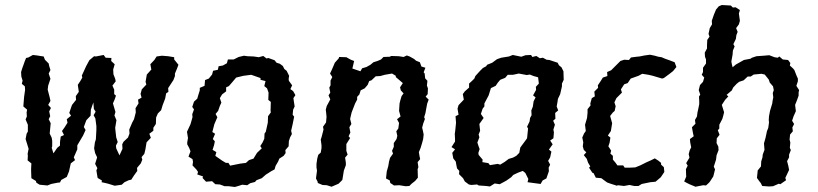

<svg xmlns="http://www.w3.org/2000/svg" viewBox="-20 -731 3258 765"><path d="M352 -323 342 -294 341 -270 324 -252 314 -225 321 -213 311 -191 288 -152V-136L274 -104L279 -93L262 -80L255 -48L246 -26L224 -14L219 -4L209 -3L184 2L169 8L138 5L125 -3L123 -10L105 -21L104 -50V-59L105 -80L90 -92L91 -111L90 -118L94 -138L82 -177L86 -198L91 -207V-234L82 -255L87 -267L86 -283L88 -294L73 -307L76 -345L80 -373L79 -387L67 -397L70 -410L65 -426L64 -444L69 -460L73 -471L79 -488L84 -500L93 -502L111 -512L128 -510L140 -508L154 -506L159 -493L174 -478L176 -468L181 -452L174 -438L181 -417L172 -390L170 -374L178 -343L181 -329L172 -313L183 -301L176 -287L180 -268L174 -256L182 -240L178 -199L186 -182L188 -170V-148L186 -142L193 -120L208 -142L219 -151V-165L222 -187L235 -193L227 -209L237 -223L249 -242L246 -256L263 -270L256 -281L263 -302L267 -313L283 -333L282 -348L294 -365L290 -393L300 -408L308 -422L306 -430L313 -445L323 -467L336 -491L355 -507L362 -506L393 -512L401 -501L424 -500L423 -488L437 -475L431 -454L432 -435L439 -417L441 -407L428 -390L435 -374V-356L442 -350L437 -335L430 -319L440 -285L436 -271L444 -252L439 -222L440 -211L443 -184L449 -165L442 -151L443 -140L456 -112L468 -138L467 -156L472 -166L490 -183L496 -199L495 -215L507 -243L514 -256L521 -283L520 -300L532 -319L530 -334L544 -342L540 -357L545 -375L563 -394L560 -405L565 -434L583 -454L579 -475L595 -492L604 -506L625 -509L650 -507L674 -503V-494L691 -473L685 -457L677 -438V-428L671 -412L650 -380L651 -365L642 -359L638 -338L628 -312L622 -292L609 -279L602 -263L601 -237L591 -222V-210L575 -198L581 -182L564 -164L559 -134L555 -118L544 -105L547 -95L541 -80L526 -62L527 -50L514 -32L503 -15L493 -13L476 -5L465 5L437 9L411 1L403 -1L385 -5L386 -12L369 -22L364 -52L368 -61L359 -78L367 -104L359 -121L355 -140L358 -163L362 -176L364 -213V-229L360 -259L353 -272L361 -286L354 -297Z M916 14 891 11H875L856 4L838 3L825 -9L801 -7L787 -22L789 -28L766 -36L769 -46L763 -55L747 -72L749 -86L747 -97L731 -107L739 -128L734 -141L726 -156V-164L729 -181L725 -206L739 -236L747 -264L746 -276L753 -295L746 -305L753 -326L766 -338L770 -352L776 -371V-381L795 -389L797 -412L812 -418L825 -434L829 -449L848 -453L851 -467L868 -470L884 -479L888 -494H911L931 -504L952 -509L966 -507L991 -506L1011 -503L1029 -508L1042 -498L1049 -500L1074 -491L1082 -481L1095 -477L1107 -468L1113 -456L1122 -449L1132 -429L1130 -416L1131 -409L1144 -391L1137 -376L1148 -368L1157 -352L1149 -340L1151 -326L1154 -307L1148 -294L1146 -274L1152 -266L1146 -236L1140 -210L1143 -197L1136 -184L1131 -169L1130 -148L1117 -133L1118 -121L1110 -110L1093 -99L1088 -87L1078 -70L1074 -56L1061 -49L1039 -35L1023 -21L1002 -13L996 -6L977 -1L965 7L945 5L933 9ZM897 -71 937 -79 960 -82 972 -93 990 -99 1004 -122 1023 -140 1017 -149 1026 -163 1033 -178 1034 -199 1039 -206 1047 -242 1048 -268 1059 -283 1058 -290 1059 -325 1049 -333 1050 -362 1044 -379 1033 -388 1038 -408 1018 -413V-420L981 -433L950 -429L921 -422L905 -403L892 -388L881 -383V-367L865 -355L856 -340L862 -322L856 -309L849 -289L839 -277L846 -264L834 -236L826 -205L837 -198L828 -177L836 -168L833 -153L827 -134L842 -125L838 -110L865 -91L880 -82H890Z M1314 -481 1330 -499 1331 -504 1360 -503 1378 -493 1391 -488 1384 -458 1416 -447 1423 -459 1440 -464 1456 -473 1468 -483 1484 -488 1498 -494 1508 -504 1534 -505 1538 -508 1569 -507 1588 -504 1601 -510 1612 -506 1630 -496 1638 -489 1653 -483 1659 -466 1675 -461 1668 -443 1672 -438 1674 -419 1683 -409 1681 -390 1685 -379 1684 -356 1676 -346 1688 -334 1682 -318 1675 -280 1670 -264 1673 -257 1666 -238 1662 -222 1665 -210 1668 -195 1666 -177 1662 -162 1656 -142 1649 -125 1651 -112 1654 -97 1644 -85 1647 -65 1644 -57 1645 -23 1634 -10 1620 1 1611 10 1596 11 1571 7 1550 8 1535 -2 1533 -12 1518 -20 1521 -48 1527 -69 1530 -87 1534 -102 1546 -119 1542 -130 1549 -146V-161L1560 -177L1563 -190L1559 -208L1567 -219L1570 -241L1562 -256L1576 -267L1570 -289L1572 -319L1575 -331L1580 -348L1588 -359L1577 -371L1574 -383L1585 -400L1557 -424V-429L1542 -438L1513 -433L1495 -428L1477 -427L1460 -411L1451 -408L1445 -393L1433 -379L1417 -371L1412 -355L1403 -345V-334L1395 -319L1381 -283L1377 -266L1375 -257L1380 -237L1372 -224L1376 -203L1369 -188L1375 -181L1360 -157V-150V-130L1365 -115L1355 -103L1358 -83V-73L1350 -51L1345 -20L1344 -14L1329 1L1322 4L1301 13L1282 7L1265 6L1246 -2V-6L1239 -20L1243 -51L1241 -64V-78L1244 -99L1248 -114L1258 -123L1261 -141V-152L1258 -175L1261 -184L1266 -203L1269 -215L1267 -226L1279 -243L1281 -265L1280 -277L1278 -294L1282 -309L1288 -320L1296 -335L1289 -351L1296 -362L1292 -382L1297 -391V-410L1304 -424L1295 -438L1303 -455Z M1932 12 1917 10 1887 8 1881 4 1858 6 1848 4 1832 -8 1825 -21 1809 -37 1810 -50 1801 -60 1798 -75 1796 -87 1786 -100 1782 -122 1793 -136 1779 -145 1793 -167V-177L1792 -197L1794 -212L1797 -242L1795 -268L1807 -274L1803 -298L1807 -312L1828 -334L1824 -356L1832 -367L1849 -382V-398L1861 -409L1870 -418L1874 -428L1893 -449L1904 -460L1917 -467L1921 -473L1941 -481L1960 -495L1977 -501L2008 -506L2023 -512L2057 -505L2074 -511L2096 -512L2101 -504L2117 -508L2131 -499L2143 -501L2158 -493L2169 -492L2202 -481L2207 -471L2217 -463L2225 -447L2226 -413L2219 -398V-387L2212 -356L2203 -337L2201 -323L2198 -307L2204 -291L2192 -281L2193 -258L2184 -250L2191 -234L2185 -215L2187 -203L2185 -180L2172 -171L2182 -156L2167 -135L2177 -127L2172 -104L2164 -90L2172 -75L2166 -63L2167 -49L2157 -20L2142 -12L2134 2L2097 -3L2082 -5L2085 -18L2073 -42L2063 -50L2044 -43L2025 -34L2017 -25L1997 -11L1971 3L1951 0ZM1932 -73 1963 -78 1973 -75 1991 -86 2007 -98 2024 -103 2037 -110 2049 -122 2053 -143 2058 -150 2075 -173 2080 -180 2084 -219 2080 -226 2090 -247 2092 -261 2098 -272 2097 -291 2103 -306 2106 -327 2114 -343 2104 -351 2116 -373 2115 -385 2127 -398 2124 -423 2106 -428 2091 -434 2079 -432 2047 -438 2024 -433H2003L1993 -421L1973 -413L1963 -401L1955 -389L1936 -380L1927 -351L1918 -334L1910 -319V-307L1903 -298L1896 -277L1907 -261L1890 -237L1893 -210L1887 -195L1890 -184L1882 -163L1887 -148L1891 -137L1886 -122L1887 -114L1903 -95L1902 -85L1926 -81Z M2442 7 2438 9 2413 1 2399 -4 2388 -12 2376 -21 2354 -23 2345 -41 2340 -43 2327 -63 2332 -68 2323 -83 2318 -98 2306 -113 2316 -124 2306 -134 2302 -148 2304 -164 2300 -183 2307 -199 2314 -209 2311 -234 2319 -261 2321 -282V-296L2333 -311L2332 -319L2338 -340L2350 -347L2348 -366L2363 -381L2362 -391L2374 -409L2382 -422L2400 -428L2399 -444L2415 -451L2425 -461L2440 -476L2452 -488L2467 -493L2486 -492L2494 -502L2517 -505L2528 -506L2548 -510L2570 -513L2589 -509L2603 -505L2616 -503L2630 -497L2647 -491L2668 -483L2675 -464L2662 -448L2648 -437L2625 -420L2618 -418L2581 -429L2564 -433L2539 -437L2524 -429L2493 -418L2481 -400L2467 -395L2454 -375L2458 -362L2443 -347L2436 -340L2428 -323L2433 -308L2429 -289L2422 -283L2411 -269L2419 -240L2414 -209L2402 -191L2412 -183L2409 -163L2404 -148L2415 -131L2412 -119L2422 -110V-95L2433 -82L2440 -72H2463L2469 -63H2489L2511 -64L2531 -72L2555 -84L2573 -92L2589 -100L2603 -91L2614 -82V-75L2625 -65L2627 -46L2613 -25L2592 -7L2571 -5L2537 2L2524 10H2507L2488 6L2466 10Z M2751 13 2727 3 2717 -2 2706 -8 2714 -27 2713 -57 2720 -71 2714 -81 2727 -103 2724 -117 2728 -132 2734 -144 2730 -164 2729 -177 2744 -188 2741 -201 2737 -224 2751 -238 2749 -253 2757 -267 2759 -283 2762 -296 2766 -316V-328L2765 -346L2770 -354L2764 -372L2769 -392L2781 -405L2786 -422L2776 -433L2781 -444V-461L2793 -478V-494L2789 -505L2788 -521L2797 -538V-551L2798 -572L2807 -585L2803 -596L2808 -619L2817 -634L2816 -648L2825 -674L2833 -693L2844 -706L2856 -711L2892 -709L2900 -701L2911 -702L2928 -691L2924 -677L2928 -648L2924 -634L2913 -619L2919 -604L2914 -591L2912 -576L2902 -555L2907 -546L2900 -529L2899 -514L2894 -486L2896 -475L2899 -463L2912 -474L2937 -488L2944 -492L2970 -497L2976 -501L2994 -507L3022 -509L3045 -511L3066 -503L3079 -501L3085 -506L3099 -494L3120 -492L3129 -480L3127 -470L3140 -458L3145 -452L3154 -429L3159 -418V-407L3153 -389L3164 -372L3162 -363V-350L3156 -333L3148 -313L3151 -288L3142 -268L3136 -250L3144 -237L3137 -223L3139 -208L3128 -195L3126 -175L3129 -163L3127 -142L3131 -133L3124 -115V-104L3116 -89L3121 -70L3124 -54L3109 -22L3112 -13L3089 3L3083 1L3060 11L3044 12L3017 10L3011 -2L3006 -8L2996 -22L2999 -52L3012 -68L3013 -88L3018 -104L3019 -115L3026 -134L3025 -146L3024 -160L3030 -181L3036 -209L3041 -221L3044 -243L3043 -253L3044 -268L3048 -289L3057 -319L3058 -328L3061 -343L3059 -360L3063 -372L3060 -387L3047 -402L3043 -414L3035 -424L3027 -434L3014 -437L2983 -434L2971 -426H2959L2943 -411L2925 -405L2915 -397L2901 -382L2896 -371L2875 -353L2882 -347L2869 -333L2856 -313L2865 -284L2862 -271L2858 -257L2846 -234V-219L2840 -212L2847 -194L2836 -180L2835 -161L2842 -147L2843 -133L2835 -112L2833 -95L2824 -67L2829 -56L2822 -28L2809 -8L2805 -3L2793 8L2782 7Z"/></svg>

Font: Winky Rough
Style: Italic
Weight: 400
Italic angle: -8.97852°
Designer: Simon Atzbach
Foundry: typofactur
Version: Version 1.206